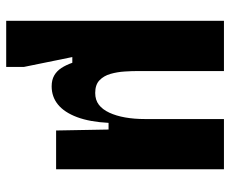

<svg xmlns="http://www.w3.org/2000/svg" viewBox="-80 -488 725 604"><g transform="rotate(90 282.0 -185.5)"><path d="M45 157V-528H203V-257Q203 -238 204.5 -215Q206 -192 212 -171Q218 -150 232 -136.5Q246 -123 272 -123Q294 -123 309 -134.5Q324 -146 334 -167.5Q344 -189 349 -217.5Q354 -246 354 -280V-528H512V-220V0H390L387 -165H366Q363 -106 348 -66Q333 -26 308.5 -6Q284 14 251 14Q231 14 217 6Q203 -2 193.5 -16.5Q184 -31 177 -51H159L190 101V157Z"/></g></svg>

Font: Bricolage Grotesque 24pt SemiCondensed ExtraBold
Style: Regular
Weight: 800
Width: 4
Designer: Mathieu Triay
Foundry: Atelier Triay
Version: Version 1.001;gftools[0.9.33.dev8+g029e19f]